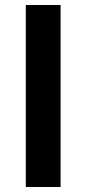

<svg xmlns="http://www.w3.org/2000/svg" viewBox="-20 -747 346 767"><path d="M83 0V-727H222V0Z"/></svg>

Font: Expletus Sans
Style: Bold
Weight: 700
Version: Version 7.500